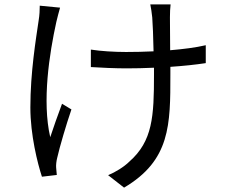

<svg xmlns="http://www.w3.org/2000/svg" viewBox="-20 -800 1040 879"><path d="M255 -765 162 -774C162 -756 161 -730 157 -707C145 -624 119 -470 119 -308C119 -182 152 -52 172 9L240 1C239 -9 238 -23 237 -33C236 -44 238 -63 242 -78C253 -127 283 -229 307 -299L264 -325C245 -275 224 -214 210 -172C172 -336 206 -555 238 -700C242 -719 250 -746 255 -765ZM396 -573V-493C439 -490 510 -487 558 -487C599 -487 642 -488 685 -490V-459C685 -267 679 -154 572 -60C548 -36 507 -11 475 2L548 59C760 -66 760 -229 760 -459V-494C820 -498 876 -504 922 -511V-593C875 -582 818 -575 759 -570L758 -721C758 -743 759 -763 761 -780H668C671 -764 675 -743 677 -720C679 -695 682 -628 683 -565C641 -563 598 -562 557 -562C503 -562 439 -566 396 -573Z"/></svg>

Font: Noto Sans Mono CJK SC
Style: Regular
Weight: 400
Designer: Ryoko NISHIZUKA 西塚涼子 (kana, bopomofo & ideographs); Paul D. Hunt (Latin, Greek & Cyrillic); Sandoll Communications 산돌커뮤니
Foundry: Adobe
Version: Version 2.004;hotconv 1.0.118;makeotfexe 2.5.65603